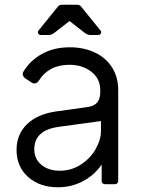

<svg xmlns="http://www.w3.org/2000/svg" viewBox="-20 -779 600 812"><path d="M50 -145Q50 -211 94.5 -254Q139 -297 219 -308L349 -326Q378 -330 391 -345.5Q404 -361 404 -390V-398Q404 -446 366.5 -475.5Q329 -505 273 -505Q229 -505 196.5 -487.5Q164 -470 145 -439Q137 -426 125 -426Q119 -426 112 -431L85 -449Q76 -457 76 -466Q76 -470 79 -476Q108 -524 158.5 -551.5Q209 -579 275 -579Q335 -579 382 -556.5Q429 -534 454.5 -493Q480 -452 480 -398V-14Q480 -8 476 -4Q472 0 466 0H424Q418 0 414 -4Q410 -8 410 -14V-83Q379 -38 330.5 -12.5Q282 13 225 13Q148 13 99 -30.5Q50 -74 50 -145ZM407 -226V-267Q383 -264 253 -246L225 -242Q125 -227 125 -148Q125 -107 155 -82Q185 -57 233 -57Q282 -57 322 -83Q362 -109 384.5 -148.5Q407 -188 407 -226ZM143 -650 224 -750Q230 -759 242 -759H306Q318 -759 324 -750L405 -650Q408 -647 408 -643Q408 -638 404.5 -634.5Q401 -631 395 -631H362Q350 -631 337 -641L274 -690L211 -641Q198 -631 187 -631H153Q145 -631 141.5 -637.5Q138 -644 143 -650Z"/></svg>

Font: Miriam Libre
Style: Regular
Weight: 400
Designer: Michal Sahar
Foundry: Hagilda
Version: Version 1.001